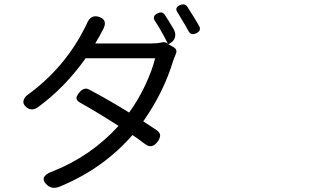

<svg xmlns="http://www.w3.org/2000/svg" viewBox="-20 -830 1540 901"><path d="M186.5 2Q193.4 -13.7 223.6 -24.4Q407.2 -96.7 536.1 -239.3Q440.4 -300.8 355.5 -348.6Q337.9 -358.4 338.9 -370.1Q338.9 -379.9 353.5 -397.5Q375 -421.9 397.5 -410.2Q490.2 -361.3 585.9 -301.8Q629.9 -362.3 662.1 -431.6Q694.3 -500 708 -556.6H544.9H381.8Q284.2 -418.9 158.2 -327.1Q129.9 -306.6 104.5 -326.2Q85.9 -340.8 90.8 -359.4Q94.7 -376 117.2 -390.6Q208 -457 280.3 -546.9Q336.9 -618.2 372.1 -688.5Q374 -692.4 378.9 -701.2Q383.8 -711.9 386.7 -716.8Q404.3 -763.7 444.3 -751Q489.3 -736.3 461.9 -688.5Q460.9 -686.5 459 -683.6Q450.2 -668 447.3 -661.1Q438.5 -645.5 426.8 -626H688.5Q716.8 -626 739.3 -630.9Q752 -634.8 764.6 -627L767.6 -625Q742.2 -677.7 708 -730.5Q691.4 -753.9 719.7 -767.6Q742.2 -778.3 753.9 -759.8Q770.5 -734.4 795.9 -691.4Q806.6 -670.9 800.3 -652.3Q793.9 -633.8 772.5 -624L769.5 -623L794.9 -608.4Q814.5 -596.7 804.7 -576.2Q798.8 -562.5 793 -545.9Q748 -396.5 652.3 -260.7Q658.2 -256.8 669.9 -249Q700.2 -229.5 712.9 -220.7Q730.5 -209 731.4 -195.3Q732.4 -182.6 718.8 -164.1Q692.4 -129.9 662.1 -153.3Q660.2 -154.3 656.2 -157.2Q622.1 -183.6 601.6 -196.3Q463.9 -38.1 259.8 45.9Q225.6 59.6 202.6 39.6Q179.7 19.5 186.5 2ZM864.3 -684.6Q850.6 -710 837.9 -730.5Q830.1 -744.1 814.5 -769.5Q795.9 -794.9 826.2 -806.6Q847.7 -815.4 859.4 -797.9Q898.4 -737.3 915 -707Q925.8 -685.5 900.9 -673.8Q876 -662.1 864.3 -684.6Z"/></svg>

Font: Bpmf GenSen Rounded R
Style: R
Weight: 400
Foundry: But Ko
Version: Version 1.320